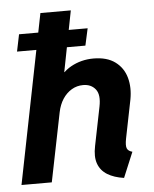

<svg xmlns="http://www.w3.org/2000/svg" viewBox="-54 -797 683 851"><g transform="rotate(-5 288.0 -372.0)"><path d="M463.4 8.3Q419.4 2 390.1 -15.9Q360.8 -33.7 349.4 -65.2Q337.9 -96.7 347.7 -143.6L382.3 -315.4Q393.1 -368.2 373.5 -392.8Q354 -417.5 318.4 -417.5Q290.5 -417.5 267.1 -403.6Q243.7 -389.6 227.5 -365Q211.4 -340.3 204.6 -307.1L142.6 0H7.8L157.7 -752H293L240.2 -481.9H252L203.1 -424.8Q227.1 -479.5 273.2 -505.1Q319.3 -530.8 374 -530.8Q434.1 -530.8 470.5 -503.9Q506.8 -477.1 519.3 -432.4Q531.7 -387.7 521.5 -334.5L487.3 -164.1Q481.4 -133.8 486.6 -121.3Q491.7 -108.9 510.3 -104ZM39.6 -590.8 55.2 -666.5H360.4L343.8 -590.8Z"/></g></svg>

Font: Reddit Sans
Style: Bold Italic
Weight: 700
Italic angle: -11.25°
Designer: Stephen Hutchings
Version: Version 1.013